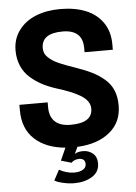

<svg xmlns="http://www.w3.org/2000/svg" viewBox="-62 -796 747 1051"><g transform="rotate(-5 311.5 -270.5)"><path d="M365.7 37.1Q396 37.1 418.9 55.7Q441.9 74.2 441.9 111.3Q441.9 158.2 401.4 183.1Q360.8 208 303.7 208Q273.4 208 241.2 200.4Q209 192.9 195.3 183.6L225.6 127Q267.1 149.9 308.6 149.9Q337.9 149.9 356 138.9Q374 127.9 374 108.4Q374 92.8 365 85.2Q356 77.6 340.8 77.6Q328.1 77.6 316.2 82.3Q304.2 86.9 298.8 95.2L240.7 78.6L271.5 9.8Q164.6 0.5 102.8 -57.1Q41 -114.7 41 -215.8V-245.6H196.3V-219.2Q196.3 -167 225.3 -139.6Q254.4 -112.3 311.5 -112.3Q431.2 -112.3 431.2 -190.9Q431.2 -212.4 418.2 -231Q405.3 -249.5 379.9 -264.6Q354.5 -279.8 324.7 -291.7Q294.9 -303.7 253.9 -316.4Q209 -330.6 173.8 -349.1Q138.7 -367.7 108.6 -394.3Q78.6 -420.9 62.3 -459Q45.9 -497.1 45.9 -543.5Q45.9 -606.9 80.6 -653.8Q115.2 -700.7 174.3 -724.6Q233.4 -748.5 309.1 -748.5Q388.7 -748.5 448.2 -724.6Q507.8 -700.7 542.2 -651.4Q576.7 -602.1 576.7 -531.7V-501.5H421.4V-524.4Q421.4 -625 311 -625Q195.3 -625 195.3 -543.5Q195.3 -528.8 200.7 -515.9Q206.1 -502.9 217.8 -492.2Q229.5 -481.4 242.4 -472.7Q255.4 -463.9 276.9 -454.6Q298.3 -445.3 316.7 -438.5Q335 -431.6 363.3 -421.9Q417.5 -403.3 454.1 -385Q490.7 -366.7 521.5 -340.3Q552.2 -314 567.1 -278.1Q582 -242.2 582 -195.3Q582 -103 515.6 -48.6Q449.2 5.9 337.4 11.2L319.8 48.3Q336.9 37.1 365.7 37.1Z"/></g></svg>

Font: Epilogue
Style: Bold
Weight: 700
Designer: Tyler Finck
Foundry: Etcetera Type Co
Version: Version 2.112